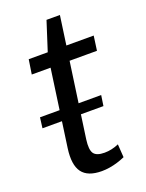

<svg xmlns="http://www.w3.org/2000/svg" viewBox="-131 -735 613 808"><g transform="rotate(-20 175.5 -331.0)"><path d="M183 8Q120 8 95 -26Q70 -60 80 -132L136 -530L181 -670H241L166 -140Q160 -95 172 -78Q184 -61 220 -61Q236 -61 252 -64.5Q268 -68 284 -75L288 -16Q272 -9 254.5 -3.5Q237 2 218.5 5Q200 8 183 8ZM54 -540H345L336 -475H44ZM289 -294 282 -247H9L15 -294Z"/></g></svg>

Font: Pathway Extreme SemiCondensed
Style: Italic
Weight: 400
Width: 4
Italic angle: -8°
Version: Version 1.001;gftools[0.9.26]